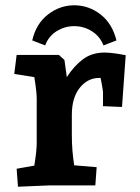

<svg xmlns="http://www.w3.org/2000/svg" viewBox="-20 -702 530 727"><path d="M43 -63 110 -75Q119 -131 119 -160V-329Q119 -354 110 -410L34 -422L43 -494H203L224 -475L233 -410Q260 -452 294 -477.5Q328 -503 376 -503Q404 -503 456 -493L442 -297L370 -300V-354Q370 -360 361 -407H356Q312 -407 282 -369.5Q252 -332 252 -267V-190Q252 -132 261 -76L346 -69L341 0H167L48 5ZM261 -603Q225 -603 194.5 -584Q164 -565 151 -530L102 -549Q117 -613 162 -647.5Q207 -682 261 -682Q316 -682 360.5 -647.5Q405 -613 421 -549L372 -530Q358 -565 327.5 -584Q297 -603 261 -603Z"/></svg>

Font: Andada Pro ExtraBold
Style: Regular
Weight: 800
Designer: Carolina Giovagnoli
Foundry: Huerta Tipografica
Version: Version 3.005; ttfautohint (v1.8.4)